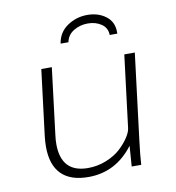

<svg xmlns="http://www.w3.org/2000/svg" viewBox="-81 -776 788 861"><g transform="rotate(-10 313.5 -345.5)"><path d="M233.4 -598.1Q241.2 -648.4 282 -676.3Q322.8 -704.1 373.5 -704.1Q422.4 -704.1 457 -678.2Q491.7 -652.3 491.7 -605.5V-598.1H457Q456.5 -630.4 430.7 -648.2Q404.8 -666 368.7 -666Q333 -666 304.2 -648.4Q275.4 -630.9 269 -598.1ZM253.4 12.7Q171.4 12.7 129.9 -29.3Q88.4 -71.3 88.4 -153.8Q88.4 -176.3 91.3 -201.2L128.4 -501H176.3L139.2 -199.2Q136.2 -177.2 136.2 -157.7Q136.2 -27.3 258.3 -27.3Q302.2 -27.3 342 -43.5Q381.8 -59.6 407.2 -83.3Q432.6 -106.9 448.2 -130.9Q463.9 -154.8 465.8 -173.3L506.3 -501H554.2L505.9 -109.9Q497.6 -43.9 495.1 0H451.7L458.5 -93.3Q378.4 12.7 253.4 12.7Z"/></g></svg>

Font: Muli
Style: ExtraLightItalic
Weight: 200
Italic angle: -7°
Designer: Vernon Adams
Foundry: newtypography
Version: Version 2.0; ttfautohint (v1.00rc1.2-2d82) -l 8 -r 50 -G 200